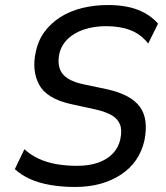

<svg xmlns="http://www.w3.org/2000/svg" viewBox="-20 -734 659 763"><path d="M278 9Q226 9 179.5 1Q133 -7 97.5 -23.5Q62 -40 39 -62L77 -141Q102 -118 134.5 -103Q167 -88 205.5 -81.5Q244 -75 286 -75Q335 -75 371 -88Q407 -101 429 -124.5Q451 -148 458 -180Q466 -217 456.5 -240Q447 -263 423 -276.5Q399 -290 360 -299L259 -321Q164 -343 135 -398.5Q106 -454 122 -527Q131 -572 156.5 -607Q182 -642 220 -666Q258 -690 306 -702Q354 -714 409 -714Q480 -714 529 -694.5Q578 -675 608 -640L569 -561Q540 -598 498.5 -614Q457 -630 402 -630Q354 -630 314.5 -617Q275 -604 249.5 -579.5Q224 -555 216 -521Q206 -473 226.5 -443.5Q247 -414 307 -400L407 -379Q500 -358 535.5 -310Q571 -262 554 -176Q544 -132 520.5 -98Q497 -64 460.5 -40Q424 -16 378.5 -3.5Q333 9 278 9Z"/></svg>

Font: Nunito Sans 7pt SemiCondensed Medium
Style: Italic
Weight: 500
Width: 4
Italic angle: -9°
Designer: Vernon Adams
Foundry: Vernon Adams
Version: Version 3.101;gftools[0.9.27]